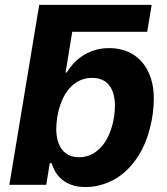

<svg xmlns="http://www.w3.org/2000/svg" viewBox="-20 -747 675 776"><path d="M327.1 8.9Q294 9.2 270.1 0.5Q246.1 -8.2 229.8 -22Q213.4 -35.9 203.5 -53.3Q193.5 -70.7 188.6 -87.4H181.1L166.9 0H17.8L138.5 -727.3H593L574.9 -618.6H272L245 -453.8H249.3Q259.2 -470.2 274.5 -487.6Q289.8 -505 311.1 -519.5Q332.4 -534.1 359.9 -543.3Q387.4 -552.6 421.2 -552.6Q449.9 -552.6 476 -545.3Q502.1 -538 524.1 -522.9Q546.2 -507.8 563.2 -484.2Q580.3 -460.6 590.6 -428.3Q601.6 -393.1 601.6 -347.3Q601.6 -288.7 585.6 -227.6Q570.3 -166.5 540.1 -118.3Q497.9 -52.6 442.1 -21.7Q386 8.9 327.1 8.9ZM299.4 -111.5Q328.5 -111.5 352.1 -123.9Q375.7 -136.4 393.6 -158.2Q411.6 -180 423.3 -209.3Q435 -238.6 440.7 -272.7Q442.5 -284.8 443.5 -296.2Q444.6 -307.5 444.6 -318.2Q444.6 -344.8 438.9 -365.9Q433.2 -387.1 421.7 -401.8Q410.2 -416.5 392.9 -424.4Q375.7 -432.2 352.3 -432.2Q323.5 -432.2 300.1 -420.5Q276.6 -408.7 258.9 -387.8Q241.1 -366.8 229 -337.4Q217 -307.9 211.3 -272.7Q209.5 -260.3 208.5 -248.8Q207.4 -237.2 207.4 -226.2Q207.4 -200.6 213.1 -179.5Q218.8 -158.4 230.1 -143.3Q241.5 -128.2 258.9 -119.9Q276.3 -111.5 299.4 -111.5Z"/></svg>

Font: Linik Sans
Style: Bold Italic
Weight: 700
Italic angle: 9°
Designer: Fonts by Rasmus Andersson / Changes by Cristiano Sobral with parts from Marc Monis
Foundry: rsms
Version: Version 3.020; ttfautohint (v1.6)